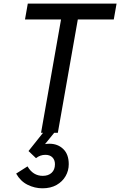

<svg xmlns="http://www.w3.org/2000/svg" viewBox="-20 -736 666 1064"><path d="M207.5 0 326.5 -675H419.5L300.5 0ZM118.5 -628 134 -716H626L610.5 -628ZM215 307.5Q172.5 307.5 133 288Q93.5 268.5 69.5 226L132.5 186Q163 238.5 217 238.5Q248 238.5 266.2 221.5Q284.5 204.5 284.5 174Q284.5 150.5 270.5 136.2Q256.5 122 231.5 122Q202.5 122 179.5 140.5L138 101L224 -7H286L195.5 104.5L160.5 93.5Q181 76.5 205.2 68.5Q229.5 60.5 254 60.5Q300 60.5 330.5 89.8Q361 119 361 174Q361 209.5 343.5 240Q326 270.5 293.5 289Q261 307.5 215 307.5Z"/></svg>

Font: Google Sans Code
Style: Italic
Weight: 400
Italic angle: -10°
Monospace: yes
Designer: Google Sans Code Authors
Foundry: Google LLC
Version: Version 6.000